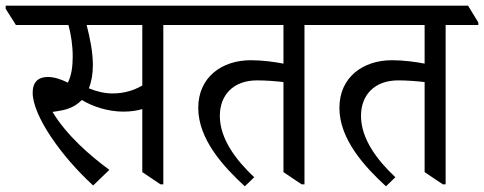

<svg xmlns="http://www.w3.org/2000/svg" viewBox="-59 -643 1704 676"><path d="M269 10 326 -45C258 -95 175 -167 126 -249C136 -250 144 -252 151 -253C184 -258 210 -271 229 -291C267 -268 321 -250 375 -250C400 -250 422 -253 442 -259V-37L506 6H516V-555H631V-564L595 -623H-39V-612L-3 -555H182C191 -522 197 -483 197 -444C197 -410 193 -378 180 -352C154 -365 130 -372 109 -372C76 -372 56 -354 56 -317C56 -236 156 -93 269 10ZM268 -414C268 -459 258 -509 246 -555H442V-342C413 -325 378 -314 338 -314C309 -314 280 -321 254 -332C263 -355 268 -383 268 -414Z M803 13 836 -19C771 -80 715 -155 715 -235C715 -308 762 -360 846 -360C879 -360 915 -357 939 -354V-37L1003 6H1013V-555H1128V-564L1092 -623H554V-613L590 -555H939V-419C908 -425 865 -431 824 -431C723 -431 639 -372 639 -263C639 -152 729 -55 803 13Z M1300 13 1333 -19C1268 -80 1212 -155 1212 -235C1212 -308 1259 -360 1343 -360C1376 -360 1412 -357 1436 -354V-37L1500 6H1510V-555H1625V-564L1589 -623H1051V-613L1087 -555H1436V-419C1405 -425 1362 -431 1321 -431C1220 -431 1136 -372 1136 -263C1136 -152 1226 -55 1300 13Z"/></svg>

Font: Noto Serif Devanagari SemiCondensed
Style: Regular
Weight: 400
Width: 4
Designer: Universal Thirst, Indian Type Foundry and the Monotype Design Team
Foundry: Monotype Imaging Inc.
Version: Version 2.004